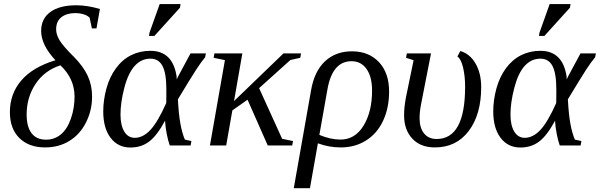

<svg xmlns="http://www.w3.org/2000/svg" viewBox="-20 -725 2990 957"><path d="M205.1 9.8Q123.5 9.8 76.4 -37.1Q29.3 -84 29.3 -166Q29.3 -257.3 85.9 -323.7Q142.6 -390.1 256.3 -424.8Q185.1 -501 185.1 -570.8Q185.1 -631.8 231 -665.3Q276.9 -698.7 360.8 -698.7Q414.6 -698.7 478 -680.2L460.9 -583.5H438L426.8 -636.7Q416 -647.9 396.5 -653.8Q377 -659.7 355 -659.7Q312.5 -659.7 286.1 -639.4Q259.8 -619.1 259.8 -578.6Q259.8 -552.7 277.1 -523.9Q294.4 -495.1 350.1 -439.9Q396 -393.1 417.5 -346.4Q439 -299.8 439 -243.7Q439 -174.8 408.7 -114.7Q378.4 -54.7 325.7 -22.5Q272.9 9.8 205.1 9.8ZM209.5 -28.8Q251.5 -28.8 283.2 -54.9Q314.9 -81.1 333.3 -133.5Q351.6 -186 351.6 -243.2Q351.6 -333 281.2 -399.4Q202.1 -374 157.5 -307.1Q112.8 -240.2 112.8 -154.3Q112.8 -92.8 137.5 -60.8Q162.1 -28.8 209.5 -28.8Z M934.1 -22 930.2 0H826.2Q817.9 -22.5 811 -57.9Q804.2 -93.3 802.7 -123.5Q763.2 -49.8 723.9 -19.8Q684.6 10.3 629.9 10.3Q567.9 10.3 531.2 -38.1Q494.6 -86.4 494.6 -169.4Q494.6 -225.6 510.3 -283.2Q525.9 -340.8 557.4 -384Q588.9 -427.2 632.8 -449.5Q676.8 -471.7 729.5 -471.7Q841.3 -471.7 860.4 -343.3L860.8 -329.1L867.7 -343.8L929.7 -459H1006.3L1002.4 -439.5Q983.9 -418 957.3 -377Q930.7 -335.9 866.7 -230Q870.6 -154.8 879.2 -108.2Q887.7 -61.5 901.4 -29.3ZM809.1 -279.3Q809.1 -360.4 789.8 -396.5Q770.5 -432.6 730 -432.6Q684.1 -432.6 651.4 -396.5Q618.7 -360.4 599.6 -287.1Q580.6 -213.9 580.6 -154.3Q580.6 -100.6 599.4 -69.3Q618.2 -38.1 651.9 -38.1Q692.4 -38.1 729 -76.7Q765.6 -115.2 808.6 -211.4L809.1 -251ZM722.7 -545.9 725.1 -562 775.9 -704.6H879.9L877 -686.5L749.5 -545.9Z M1146.5 -221.2 1393.1 -459H1480.5L1476.6 -437L1427.2 -425.8L1271.5 -285.6L1386.2 -33.2L1440.4 -22L1436.5 0H1314.5L1213.9 -228L1138.2 -174.8L1107.4 0H1026.4L1101.1 -425.3L1044.9 -437L1048.8 -459H1188Z M1678.7 9.8Q1619.1 9.8 1564.5 -10.7L1524.9 212.9H1444.3L1530.3 -273.9Q1546.4 -369.1 1599.6 -419.2Q1652.8 -469.2 1734.4 -469.2Q1817.9 -469.2 1868.7 -415.5Q1919.4 -361.8 1919.4 -268.6Q1919.4 -187 1889.6 -123.3Q1859.9 -59.6 1804.7 -24.9Q1749.5 9.8 1678.7 9.8ZM1677.2 -29.3Q1749.5 -29.3 1792 -98.6Q1834.5 -168 1834.5 -273.9Q1834.5 -342.3 1807.1 -381.1Q1779.8 -419.9 1731.9 -419.9Q1637.2 -419.9 1612.3 -280.8L1571.8 -52.7Q1627 -29.3 1677.2 -29.3Z M2147.5 9.8Q2075.7 9.8 2034.9 -34.2Q1994.1 -78.1 1994.1 -150.4Q1994.1 -190.9 2003.4 -239.7L2041.5 -424.8L2003.9 -437L2007.8 -459H2128.4L2079.6 -210Q2071.3 -168.5 2071.3 -136.2Q2071.3 -87.4 2093.8 -59.8Q2116.2 -32.2 2156.2 -32.2Q2298.3 -32.2 2298.3 -292.5Q2298.3 -345.7 2288.1 -388.7Q2277.8 -431.6 2259.8 -443.4L2274.4 -470.7Q2321.8 -457 2350.1 -408.7Q2378.4 -360.4 2378.4 -290.5Q2378.4 -154.3 2316.4 -72.3Q2254.4 9.8 2147.5 9.8Z M2877.9 -22 2874 0H2770Q2761.7 -22.5 2754.9 -57.9Q2748 -93.3 2746.6 -123.5Q2707 -49.8 2667.7 -19.8Q2628.4 10.3 2573.7 10.3Q2511.7 10.3 2475.1 -38.1Q2438.5 -86.4 2438.5 -169.4Q2438.5 -225.6 2454.1 -283.2Q2469.7 -340.8 2501.2 -384Q2532.7 -427.2 2576.7 -449.5Q2620.6 -471.7 2673.3 -471.7Q2785.2 -471.7 2804.2 -343.3L2804.7 -329.1L2811.5 -343.8L2873.5 -459H2950.2L2946.3 -439.5Q2927.7 -418 2901.1 -377Q2874.5 -335.9 2810.5 -230Q2814.5 -154.8 2823 -108.2Q2831.5 -61.5 2845.2 -29.3ZM2752.9 -279.3Q2752.9 -360.4 2733.6 -396.5Q2714.4 -432.6 2673.8 -432.6Q2627.9 -432.6 2595.2 -396.5Q2562.5 -360.4 2543.5 -287.1Q2524.4 -213.9 2524.4 -154.3Q2524.4 -100.6 2543.2 -69.3Q2562 -38.1 2595.7 -38.1Q2636.2 -38.1 2672.9 -76.7Q2709.5 -115.2 2752.4 -211.4L2752.9 -251ZM2666.5 -545.9 2668.9 -562 2719.7 -704.6H2823.7L2820.8 -686.5L2693.4 -545.9Z"/></svg>

Font: Tinos
Style: Italic
Weight: 400
Italic angle: -16.333°
Designer: Steve Matteson
Foundry: Monotype Imaging Inc.
Version: Version 1.32